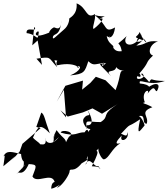

<svg xmlns="http://www.w3.org/2000/svg" viewBox="-40 -989 1006 1148"><path d="M313 -170C267 -109 227 -140 233 -163C240 -97 194 -143 174 -120C234 -118 172 -145 157 -166C187 -233 197 -255 258 -192C226 -276 227 -304 207 -316L177 -230L203 -223L94 -129L78 -84L30 -28L53 -56L-20 5C-11 -60 -8 -67 -20 -53C-1 -94 32 -80 86 -68C90 -4 131 -12 93 -69C123 30 69 31 111 3C85 8 146 -36 60 50C70 27 94 75 132 -8C188 -5 177 3 154 66C179 112 266 40 286 96C292 103 268 92 266 139C292 138 346 92 300 133C324 130 365 72 375 42C377 1 397 61 460 -28C386 15 430 3 486 -36C460 -28 510 -95 522 -104C465 -102 499 -22 470 -5C499 -62 521 16 549 4C555 36 583 7 509 5C580 -129 511 -61 550 -102C540 -92 570 -28 584 -37C612 -44 629 -102 680 -133C639 -121 660 -150 688 -179C669 -127 741 -158 720 -199C725 -148 672 -214 674 -179C759 -270 705 -213 798 -276C774 -165 797 -208 823 -237C831 -237 797 -316 777 -291C843 -315 801 -251 837 -249C854 -294 790 -318 871 -348C834 -370 799 -372 826 -377C800 -443 861 -465 842 -429C890 -492 881 -443 898 -444C934 -507 864 -493 824 -446C866 -457 864 -484 796 -490C786 -528 843 -469 946 -505C851 -504 873 -531 852 -498C813 -547 800 -537 808 -551C849 -522 760 -500 782 -534C824 -512 781 -583 783 -538C864 -628 820 -605 875 -657C837 -668 858 -730 905 -741C831 -750 842 -723 775 -716C819 -755 768 -703 813 -749C743 -774 783 -762 795 -798C825 -726 854 -720 818 -759C816 -736 736 -721 809 -783C765 -695 683 -712 717 -773C639 -697 674 -761 688 -683C622 -674 648 -743 614 -673C670 -731 613 -702 598 -773C647 -747 585 -793 626 -763C613 -772 639 -758 648 -825C579 -787 608 -839 525 -899C595 -879 610 -910 545 -870C596 -898 571 -855 520 -816C508 -823 533 -867 528 -905C474 -871 481 -945 418 -969C425 -897 370 -881 374 -877C375 -871 370 -834 342 -812C291 -768 275 -748 276 -766C279 -795 320 -764 327 -868C324 -787 284 -834 280 -824C271 -821 254 -804 254 -794C134 -744 182 -816 192 -798C184 -730 186 -784 119 -791C114 -836 185 -791 167 -828L164 -823L153 -718L185 -747L211 -601L178 -638C270 -652 246 -647 302 -587C266 -675 297 -585 336 -659C299 -642 289 -599 304 -599C428 -626 451 -559 418 -591C453 -602 444 -564 379 -538C466 -546 467 -560 488 -623C524 -588 532 -613 594 -611C563 -586 566 -585 585 -637C592 -650 561 -622 587 -600C527 -623 574 -588 624 -534C580 -581 651 -547 655 -590C645 -611 652 -565 705 -567C667 -568 689 -546 651 -450L591 -509L533 -530L500 -493L451 -453L456 -507L351 -476L299 -381L342 -452L355 -287L321 -330L365 -292L456 -317L513 -341L570 -309L668 -370C555 -297 621 -298 562 -259C473 -259 475 -281 475 -219C488 -218 448 -249 459 -278C486 -322 509 -275 482 -334C508 -292 526 -237 479 -240C490 -260 445 -208 525 -219C519 -253 485 -195 476 -185C490 -155 496 -247 466 -198C418 -199 414 -169 323 -196C328 -219 419 -199 372 -171C340 -117 355 -131 359 -89C358 -176 347 -144 298 -211C261 -136 282 -150 288 -203L279 -139Z"/></svg>

Font: Hussar Lance
Style: ExBdObl
Weight: 700
Foundry: Cannot Into Space Fonts, PlusOne Fonts
Version: Version 2.270